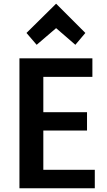

<svg xmlns="http://www.w3.org/2000/svg" viewBox="-20 -1011 579 1037"><path d="M283 -859 387 -769 441 -833 283 -991 123 -833 178 -769ZM492 6V-94H214V-306H450V-405H214V-596H479V-696H85V6Z"/></svg>

Font: Repo DemiBold
Style: Regular
Weight: 600
Designer: Stefan Peev
Foundry: Context Ltd
Version: Version 1.502